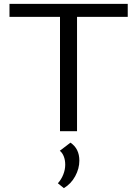

<svg xmlns="http://www.w3.org/2000/svg" viewBox="-20 -678 706 992"><path d="M640 -591H378V0H290V-591H29V-658H640ZM390 152Q390 193 368.5 232.5Q347 272 310 294L279 269Q297 249 307 223.5Q317 198 317 173Q317 149 309.5 130Q302 111 289 101L344 59Q390 90 390 152Z"/></svg>

Font: Ysabeau Infant Medium
Style: Regular
Weight: 500
Designer: Christian Thalmann (Catharsis Fonts)
Version: Version 0.003